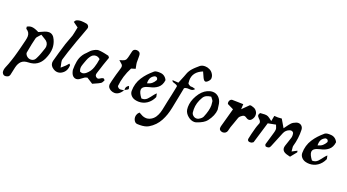

<svg xmlns="http://www.w3.org/2000/svg" viewBox="-100 -1634 5006 2768"><g transform="rotate(20 2402.5 -250.0)"><path d="M71.8 -465.8Q72.3 -462.4 72.8 -457Q73.2 -451.7 73.5 -448.2Q73.7 -444.8 74.5 -441.2Q75.2 -437.5 76.4 -435.3Q77.6 -433.1 79.1 -432.1Q132.8 -399.9 132.8 -339.8Q132.8 -313 123 -272.9Q120.6 -263.7 106.9 -208Q93.3 -152.3 89.1 -137Q85 -121.6 72.5 -74.5Q60.1 -27.3 52.7 -3.9Q45.4 19.5 33.2 57.6Q21 95.7 9 127Q-2.9 158.2 -16.1 189Q-32.7 230 -28.8 263.2Q-27.8 275.4 -17.8 289.1Q-7.8 302.7 3.9 307.1Q11.2 310.1 21 310.1Q38.1 310.1 61 300.8Q69.8 297.4 77.4 287.1Q85 276.9 87.9 266.1Q96.2 237.8 113.8 147Q128.9 81.1 164.8 46.9Q200.7 12.7 269 11.2Q421.9 8.3 484.9 -129.9Q526.9 -221.2 526.9 -298.8Q526.9 -361.3 499 -422.9Q465.8 -500 399.9 -500Q372.1 -500 338.9 -486.8Q316.4 -479 253.9 -449.2Q182.6 -485.8 140.1 -485.8Q104 -485.8 71.8 -465.8ZM309.1 -428.2 374 -388.2Q433.1 -356.4 433.1 -296.9Q433.1 -281.2 426.8 -259.8Q425.3 -255.9 416.5 -230.2Q407.7 -204.6 405.3 -197.3Q402.8 -189.9 395 -168.7Q387.2 -147.5 382.3 -136.2Q377.4 -125 369.9 -108.9Q362.3 -92.8 355 -79.1Q344.7 -59.6 326.2 -49.3Q307.6 -39.1 286.1 -39.1Q250.5 -39.1 224.1 -64Q212.9 -74.2 205.1 -89.1Q197.3 -104 199.2 -115.2Q228 -277.3 248 -350.1Q251.5 -361.8 260.3 -373.3Q269 -384.8 284.7 -401.1Q300.3 -417.5 309.1 -428.2Z M731.9 -77.1Q729 -94.2 723.9 -116.5Q718.8 -138.7 715.8 -153.6Q712.9 -168.5 712.9 -179.2Q712.9 -190.9 714.8 -195.8Q742.7 -296.4 817.9 -507.8Q829.1 -539.6 858.4 -616.9Q887.7 -694.3 901.9 -736.8Q905.3 -745.1 905.3 -753.9Q905.3 -771 893.3 -784.9Q881.3 -798.8 863.3 -801.8Q806.2 -810.1 784.2 -810.1Q740.2 -810.1 708 -793Q704.1 -791 700.7 -786.4Q697.3 -781.7 692.6 -773.9Q688 -766.1 685.1 -762.2L764.2 -705.1Q742.7 -594.2 734.9 -568.8Q726.6 -543 707.3 -493.7Q688 -444.3 680.2 -419.9Q630.9 -261.7 596.2 -130.9Q593.3 -119.1 593.3 -106Q593.3 -54.2 646 -21Q678.7 0 712.9 0Q748 0 779.3 -21Q846.7 -64.5 848.1 -155.8Q848.6 -157.7 846.2 -160.4Q843.8 -163.1 838.9 -167.2Q834 -171.4 831.1 -174.8Q828.6 -172.4 815.2 -156Q801.8 -139.6 793.9 -131.8Q786.1 -124.5 731.9 -77.1Z M1295.9 -327.1 1338.9 -449.2Q1335.4 -453.6 1331.8 -458.7Q1328.1 -463.9 1326.2 -466.8Q1324.2 -469.7 1322 -471.7Q1319.8 -473.6 1317.9 -474.1Q1310.1 -475.6 1288.1 -480.7Q1266.1 -485.8 1255.1 -488Q1244.1 -490.2 1226.1 -493.4Q1208 -496.6 1192.6 -498Q1177.2 -499.5 1162.1 -500Q1126 -500 1072.8 -464.8Q1058.6 -456.5 1036.4 -431.6Q1014.2 -406.7 1010.7 -403.8Q984.4 -380.9 965.6 -352.8Q946.8 -324.7 936 -297.9Q925.3 -271 919.2 -236.8Q913.1 -202.6 911.4 -174.8Q909.7 -147 909.2 -108.9Q909.2 -98.1 920.9 -62Q931.6 -32.7 951.9 -16.4Q972.2 0 997.1 0Q1017.1 0 1039.1 -12.2Q1051.3 -20 1074.5 -37.6Q1097.7 -55.2 1109.9 -63Q1118.2 -67.9 1144 -74.2Q1162.1 -63.5 1194.6 -42.5Q1227.1 -21.5 1238.8 -14.2Q1252 -20.5 1276.1 -31Q1300.3 -41.5 1318.8 -50.3Q1337.4 -59.1 1353 -68.8Q1370.6 -77.6 1389.2 -118.2Q1390.6 -121.1 1383.3 -131.1Q1376 -141.1 1370.1 -143.1H1363.8Q1352.5 -143.1 1335.9 -134.8Q1333.5 -133.3 1324.7 -127.7Q1315.9 -122.1 1312 -119.9Q1308.1 -117.7 1301 -115.2Q1293.9 -112.8 1288.1 -112.8Q1275.4 -112.8 1257.8 -127.9Q1245.1 -140.6 1245.1 -159.2Q1245.1 -169.4 1253.9 -196.8Q1262.7 -221.2 1276.9 -267.1Q1291 -313 1295.9 -327.1ZM1015.1 -119.1Q1002.9 -148.9 1002.9 -170.9Q1002.9 -195.8 1017.1 -233.9Q1020.5 -243.2 1028.8 -266.6Q1037.1 -290 1043.5 -306.2Q1049.8 -322.3 1057.1 -336.9Q1085.9 -387.7 1110.8 -400.9Q1132.3 -412.1 1153.8 -412.1Q1187.5 -412.1 1217.8 -384.8Q1210.9 -340.8 1205.3 -314.9Q1199.7 -289.1 1188 -252.7Q1176.3 -216.3 1156.7 -187.5Q1137.2 -158.7 1108.9 -134.8Q1077.6 -109.9 1050.8 -109.9Q1036.1 -109.9 1015.1 -119.1Z M1599.6 -109.9Q1618.7 -76.2 1650.9 -76.2Q1661.1 -76.2 1679.7 -79.8Q1698.2 -83.5 1703.6 -84Q1680.7 -43 1650.1 -21.5Q1619.6 0 1585.4 0Q1557.1 0 1527.8 -14.2Q1478.5 -41.5 1478.5 -85Q1478.5 -95.2 1479.5 -99.1Q1483.9 -123 1490.2 -149.4Q1496.6 -175.8 1505.4 -208Q1514.2 -240.2 1518.6 -257.8Q1534.7 -314 1540.5 -330.1Q1542 -336.4 1545.7 -349.1Q1549.3 -361.8 1550.8 -366.9Q1552.2 -372.1 1553.5 -379.4Q1554.7 -386.7 1554.7 -392.1Q1554.7 -410.2 1542.7 -423.3Q1530.8 -436.5 1490.7 -469.2Q1512.2 -475.6 1521.2 -478Q1530.3 -480.5 1543.9 -486.1Q1557.6 -491.7 1561.5 -493.7Q1565.4 -495.6 1573.5 -503.2Q1581.5 -510.7 1583.3 -514.4Q1585 -518.1 1589.8 -530Q1594.7 -542 1596.7 -550Q1598.6 -558.1 1603.5 -577.1Q1605.5 -584 1611.1 -610.1Q1616.7 -636.2 1620.6 -649.9Q1629.9 -688.5 1676.8 -689.9Q1702.6 -689.9 1719.2 -676.3Q1735.8 -662.6 1737.8 -638.2Q1738.8 -626 1738.8 -604V-520Q1740.2 -507.3 1742.7 -493.2Q1745.1 -479 1749 -461.2Q1752.9 -443.4 1754.9 -431.2Q1698.2 -414.1 1691.4 -412.1Q1614.3 -266.1 1599.6 -109.9ZM1760.7 -129.9Q1760.7 -119.1 1750.5 -112.1Q1740.2 -105 1708.5 -89.8Q1706.5 -97.7 1706.5 -103Q1706.5 -144.5 1749.5 -167Q1760.7 -134.3 1760.7 -129.9ZM1703.6 -84 1705.6 -87.9 1708.5 -89.8Q1708.5 -88.9 1709 -87.4Q1709.5 -85.9 1709.5 -85Q1705.6 -85 1703.6 -84Z M2214.8 -424.8Q2198.7 -459 2171.1 -478.3Q2143.6 -497.6 2107.4 -499Q2100.6 -500 2082.5 -500Q2035.2 -500 2015.6 -482.9Q1969.2 -443.4 1934.8 -406Q1900.4 -368.7 1870.6 -322.8Q1840.8 -276.9 1825.2 -223.9Q1809.6 -170.9 1809.6 -112.8Q1809.6 -75.7 1835.2 -46.1Q1860.8 -16.6 1901.9 -6.8Q1928.7 0 1958.5 0Q2025.9 0 2082.3 -37.8Q2138.7 -75.7 2170.4 -144Q2172.9 -148.9 2172.9 -151.9Q2172.9 -157.2 2168.5 -174.1Q2164.1 -190.9 2162.6 -203.1Q2145.5 -188.5 2127.4 -165.8Q2109.4 -143.1 2095.7 -124.8Q2082 -106.4 2065.4 -89.6Q2048.8 -72.8 2027.1 -64.2Q2005.4 -55.7 1978.5 -58.1Q1925.8 -127 1925.8 -169.9Q1925.8 -199.7 1951.9 -219.2Q1978 -238.8 2031.7 -251Q2070.3 -259.3 2100.1 -272Q2129.9 -284.7 2154.8 -304.7Q2179.7 -324.7 2195.1 -355Q2210.4 -385.3 2214.8 -424.8ZM1979.5 -291Q1978 -344.7 1995.6 -376Q2013.2 -407.2 2051.8 -424.8Q2053.7 -425.8 2059.6 -425.8Q2077.6 -425.8 2086.4 -417Q2097.7 -403.3 2097.7 -390.1Q2097.7 -384.8 2095.7 -380.9Q2077.1 -346.7 2050.8 -324.5Q2024.4 -302.2 1979.5 -291Z M2660.2 -450.2Q2651.4 -452.6 2637.5 -457.3Q2623.5 -461.9 2617.2 -462.9Q2612.3 -463.9 2604 -463.9H2594.2Q2583 -463.9 2579.1 -465.8Q2565.9 -471.7 2554.4 -480.5Q2543 -489.3 2541 -497.1Q2538.1 -520 2538.1 -540Q2538.1 -670.4 2681.2 -728Q2716.8 -649.9 2720.2 -642.1Q2739.7 -602.1 2762.2 -602.1Q2771 -602.1 2778.3 -606.9Q2794.4 -615.7 2809.1 -633.3Q2823.7 -650.9 2827.1 -667Q2828.1 -671.9 2828.1 -680.2Q2828.1 -715.8 2806.2 -746.1Q2788.1 -774.9 2753.9 -791.5Q2719.7 -808.1 2683.1 -808.1Q2635.7 -808.1 2605.5 -782.2Q2602.5 -779.3 2588.1 -766.8Q2573.7 -754.4 2569.3 -750.5Q2564.9 -746.6 2552.2 -734.9Q2539.6 -723.1 2534.4 -717.5Q2529.3 -711.9 2518.8 -700.7Q2508.3 -689.5 2502.7 -681.4Q2497.1 -673.3 2489.7 -662.4Q2482.4 -651.4 2477.1 -640.6Q2471.7 -629.9 2467.3 -618.2Q2458.5 -593.8 2448.5 -568.1Q2438.5 -542.5 2422.9 -505.6Q2407.2 -468.8 2401.4 -454.1L2309.1 -460Q2315.4 -439 2330.1 -434.1Q2334.5 -432.6 2342 -430.2Q2349.6 -427.7 2353.8 -426.3Q2357.9 -424.8 2364.5 -422.6Q2371.1 -420.4 2374.5 -418.9Q2377.9 -417.5 2382.6 -415.3Q2387.2 -413.1 2389.6 -410.9Q2392.1 -408.7 2394.8 -406.2Q2397.5 -403.8 2398.4 -400.9Q2399.4 -397.9 2399.4 -395Q2399.4 -388.2 2392.1 -357.9Q2385.3 -328.1 2370.6 -253.4Q2356 -178.7 2345.2 -138.2Q2339.8 -117.2 2329.3 -60.3Q2318.8 -3.4 2306.4 35.9Q2293.9 75.2 2271.5 109.9Q2247.1 146 2211.2 166Q2175.3 186 2138.2 186Q2130.9 186 2108.4 182.1Q2096.2 180.2 2082.8 174.1Q2069.3 168 2051.3 157.5Q2033.2 147 2023.4 142.1Q2022 144 2015.1 150.6Q2008.3 157.2 2003.9 162.8Q1999.5 168.5 1997.1 173.8Q1984.4 196.8 1984.4 222.2Q1984.4 254.9 2002.4 281.2Q2020.5 307.6 2048.3 309.1Q2059.6 310.1 2083 310.1Q2169.9 310.1 2219.2 280.8Q2268.1 252 2306.2 212.2Q2344.2 172.4 2369.9 124Q2395.5 75.7 2412.4 26.4Q2429.2 -22.9 2441.4 -83Q2454.6 -146.5 2476.6 -259.3Q2498.5 -372.1 2505.4 -407.2Q2524.9 -421.9 2553.2 -421.9Q2561.5 -421.9 2576.9 -420.9Q2592.3 -419.9 2599.1 -419.9Q2639.2 -419.9 2660.2 -450.2Z M3067.4 -279.8Q3061 -340.3 3055.2 -369.1Q3042.5 -430.7 3004.4 -465.3Q2966.3 -500 2914.1 -500Q2876 -500 2832 -480Q2757.8 -445.8 2704.1 -353.5Q2650.4 -261.2 2650.4 -170.9Q2650.4 -150.4 2653.3 -131.8Q2662.6 -80.1 2710 -40Q2757.3 0 2809.1 0Q2826.2 0 2843.3 -5.9Q2948.7 -41.5 2989.3 -94.2Q3062 -189.5 3067.4 -279.8ZM2916 -426.8Q2920.4 -420.4 2930.2 -408.4Q2939.9 -396.5 2946.5 -386.5Q2953.1 -376.5 2955.1 -366.2Q2960.4 -331.1 2960.4 -309.1Q2960.4 -231.9 2913.1 -120.1Q2900.4 -91.3 2856.4 -66.9Q2839.8 -58.1 2821.3 -58.1Q2793.9 -58.1 2771.2 -76.7Q2748.5 -95.2 2744.1 -122.1Q2741.2 -147.5 2741.2 -171.9Q2741.2 -268.6 2797.4 -362.8Q2814.5 -392.6 2843.5 -407.2Q2872.6 -421.9 2916 -426.8Z M3272.9 -362.8Q3257.3 -305.2 3230.7 -209.7Q3204.1 -114.3 3192.9 -73.2Q3189.9 -61.5 3189.9 -47.9Q3189.9 -17.6 3219.7 -5.9Q3234.4 0 3248 0Q3269 0 3285.9 -11.5Q3302.7 -22.9 3310.1 -43Q3314 -53.7 3318.6 -76.2Q3323.2 -98.6 3327.1 -108.9Q3333 -125.5 3352.5 -179.4Q3372.1 -233.4 3381.8 -263.2Q3387.7 -282.7 3400.4 -295.4Q3413.1 -308.1 3435.1 -321.8Q3448.2 -329.1 3459 -329.1Q3467.3 -329.1 3475.3 -325.7Q3483.4 -322.3 3493.7 -315.4Q3503.9 -308.6 3508.8 -306.2Q3523.4 -298.8 3537.1 -298.8Q3563 -298.8 3582 -324.2Q3607.9 -356 3607.9 -397Q3607.9 -419.9 3598.1 -439.9Q3581.1 -469.2 3561 -481Q3541 -492.7 3501 -502Q3500.5 -502 3499.5 -502.4Q3498.5 -502.9 3498 -502.9Q3496.6 -502.9 3490.7 -501.7Q3484.9 -500.5 3480 -500Q3469.7 -490.7 3432.4 -452.9Q3395 -415 3382.8 -403.8L3386.7 -482.9Q3361.3 -482.9 3304 -485.1Q3246.6 -487.3 3215.8 -486.8Q3198.2 -486.3 3185.5 -470Q3172.9 -453.6 3172.9 -433.1Q3172.9 -418.5 3178.7 -409.2Q3179.7 -408.7 3215.6 -390.9Q3251.5 -373 3272.9 -362.8Z M4274.4 -80.1Q4273.9 -95.2 4270.8 -117.7Q4267.6 -140.1 4267.6 -148.9Q4267.6 -161.1 4269.5 -165Q4306.6 -291.5 4302.2 -421.9Q4300.8 -457 4279.3 -478.5Q4257.8 -500 4225.6 -500Q4208 -500 4192.4 -493.2Q4149.4 -477.5 4126.5 -453.1Q4114.3 -440.4 4102.1 -424.6Q4089.8 -408.7 4074.7 -387.2Q4059.6 -365.7 4051.3 -355L3979.5 -478Q3931.6 -474.1 3921.4 -474.1Q3916.5 -474.1 3865.2 -477.1Q3863.3 -467.3 3857.9 -438Q3852.5 -408.7 3849.6 -392.1Q3802.2 -429.2 3782.2 -439.7Q3762.2 -450.2 3729.5 -450.2Q3726.6 -450.2 3659.7 -445.8Q3643.6 -427.2 3643.6 -410.2Q3643.6 -399.4 3650.1 -388.9Q3656.7 -378.4 3665.8 -369.6Q3674.8 -360.8 3683.6 -351.6Q3692.4 -342.3 3697.5 -330.3Q3702.6 -318.4 3700.7 -305.2Q3698.2 -298.3 3691.7 -281.7Q3685.1 -265.1 3679.2 -249Q3673.3 -232.9 3669.4 -217.8Q3638.2 -106 3626.5 -42Q3625.5 -39.1 3625.5 -33.2Q3625.5 -17.6 3636 -8.8Q3646.5 0 3664.6 0Q3677.7 0 3684.6 -2Q3689.9 -3.4 3695.3 -6.3Q3700.7 -9.3 3706.5 -13.7Q3712.4 -18.1 3714.4 -19L3812.5 -344.2L3931.6 -367.2Q3934.6 -358.4 3940.4 -344.7Q3946.3 -331.1 3949.5 -321.5Q3952.6 -312 3952.6 -304.2Q3952.6 -293.9 3950.4 -281.2Q3948.2 -268.6 3945.8 -259.3Q3943.4 -250 3939 -235.1Q3934.6 -220.2 3932.6 -212.9Q3894 -85.9 3885.3 -51.8Q3883.8 -44.9 3889.6 -33.2Q3895.5 -21.5 3901.4 -20Q3906.2 -18.1 3918.5 -18.1Q3936.5 -18.1 3949.7 -23.9Q3961.4 -29.8 3971.7 -55.2Q4017.1 -161.6 4064.5 -282.2Q4087.9 -339.4 4146.5 -358.9Q4155.3 -361.8 4163.6 -361.8Q4180.2 -361.8 4192.6 -352.3Q4205.1 -342.8 4206.5 -327.1Q4208.5 -311.5 4208.5 -300.8Q4208.5 -279.3 4203.6 -264.2Q4196.8 -240.2 4180.9 -195.1Q4165 -149.9 4158.7 -128.9Q4152.3 -107.4 4152.3 -92.8Q4152.3 -51.8 4192.4 -28.8Q4203.6 -22.5 4217.3 -18.1Q4231 -13.7 4250.7 -9Q4270.5 -4.4 4279.3 -2Q4337.4 -71.3 4354.5 -95.2Q4355.5 -96.2 4355.5 -99.1Q4355.5 -103 4350.6 -120.1Q4314 -101.6 4274.4 -80.1Z M4831.5 -424.8Q4815.4 -459 4787.8 -478.3Q4760.3 -497.6 4724.1 -499Q4717.3 -500 4699.2 -500Q4651.9 -500 4632.3 -482.9Q4585.9 -443.4 4551.5 -406Q4517.1 -368.7 4487.3 -322.8Q4457.5 -276.9 4441.9 -223.9Q4426.3 -170.9 4426.3 -112.8Q4426.3 -75.7 4451.9 -46.1Q4477.5 -16.6 4518.6 -6.8Q4545.4 0 4575.2 0Q4642.6 0 4699 -37.8Q4755.4 -75.7 4787.1 -144Q4789.6 -148.9 4789.6 -151.9Q4789.6 -157.2 4785.2 -174.1Q4780.8 -190.9 4779.3 -203.1Q4762.2 -188.5 4744.1 -165.8Q4726.1 -143.1 4712.4 -124.8Q4698.7 -106.4 4682.1 -89.6Q4665.5 -72.8 4643.8 -64.2Q4622.1 -55.7 4595.2 -58.1Q4542.5 -127 4542.5 -169.9Q4542.5 -199.7 4568.6 -219.2Q4594.7 -238.8 4648.4 -251Q4687 -259.3 4716.8 -272Q4746.6 -284.7 4771.5 -304.7Q4796.4 -324.7 4811.8 -355Q4827.1 -385.3 4831.5 -424.8ZM4596.2 -291Q4594.7 -344.7 4612.3 -376Q4629.9 -407.2 4668.5 -424.8Q4670.4 -425.8 4676.3 -425.8Q4694.3 -425.8 4703.1 -417Q4714.4 -403.3 4714.4 -390.1Q4714.4 -384.8 4712.4 -380.9Q4693.8 -346.7 4667.5 -324.5Q4641.1 -302.2 4596.2 -291Z"/></g></svg>

Font: Sonetni venez Italic
Style: Regular
Weight: 400
Italic angle: -14°
Designer: Alja Herlah
Foundry: Type Salon
Version: Version 1.000;hotconv 1.0.109;makeotfexe 2.5.65596